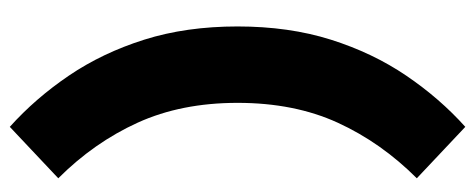

<svg xmlns="http://www.w3.org/2000/svg" viewBox="-309 -529 970 392"><g transform="rotate(-90 176.0 -333.0)"><path d="M162 -333Q162 -448 121.5 -537Q81 -626 8 -699L113 -798Q171 -746 217.5 -677.5Q264 -609 291 -523.5Q318 -438 318 -333Q318 -228 291 -142.5Q264 -57 217.5 11.5Q171 80 113 132L8 33Q81 -40 121.5 -128.5Q162 -217 162 -333Z"/></g></svg>

Font: Gabarito ExtraBold
Style: Regular
Weight: 800
Designer: Leandro Assis / Alvaro Franca / Felipe Casaprima
Foundry: Naipe Foundry
Version: Version 1.000